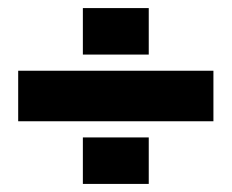

<svg xmlns="http://www.w3.org/2000/svg" viewBox="-20 -557 573 475"><path d="M185 -217H348V-102H185ZM185 -537H348V-422H185ZM25 -257V-382H508V-257Z"/></svg>

Font: Teko
Style: Bold
Weight: 700
Designer: Manushi Parikh, Jonny Pinhorn
Foundry: Indian Type Foundry
Version: Version 1.106;PS 1.0;hotconv 1.0.78;makeotf.lib2.5.61930; tt